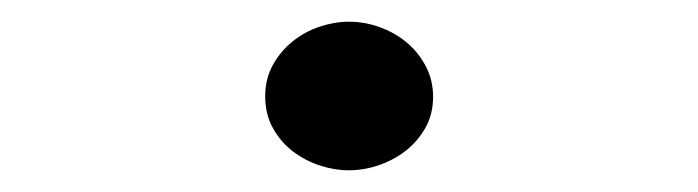

<svg xmlns="http://www.w3.org/2000/svg" viewBox="-20 -139 640 176"><path d="M299.8 -119.1Q314.5 -119.1 328.4 -114Q342.3 -108.9 353 -99.9Q363.8 -90.8 370.4 -78.1Q377 -65.4 377 -50.3Q377 -34.2 369.9 -21.7Q362.8 -9.3 351.8 -0.7Q340.8 7.8 327.1 12.5Q313.5 17.1 299.8 17.1Q286.6 17.1 273.2 12.7Q259.8 8.3 248.5 -0.2Q237.3 -8.8 230.2 -21.5Q223.1 -34.2 223.1 -50.8Q223.1 -66.9 230.2 -79.6Q237.3 -92.3 248.3 -101.1Q259.3 -109.9 272.9 -114.5Q286.6 -119.1 299.8 -119.1Z"/></svg>

Font: Ethiopic Sadiss
Style: Regular
Weight: 400
Designer: abass alamnehe
Foundry: Senamirmir Project
Version: Version 5.100